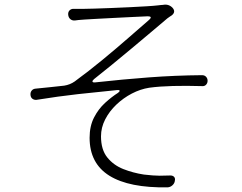

<svg xmlns="http://www.w3.org/2000/svg" viewBox="-20 -771 1040 825"><path d="M273 -708Q272 -720 279.5 -727Q287 -734 299 -733Q308 -733 314 -733Q320 -733 342 -733Q355 -733 386 -734Q417 -735 456.5 -736.5Q496 -738 536.5 -740Q577 -742 610 -744Q643 -746 659 -748Q668 -749 672 -749.5Q676 -750 680 -750Q704 -755 721 -738Q737 -720 718 -705Q714 -702 709.5 -699.5Q705 -697 699 -692Q671 -668 631 -634.5Q591 -601 547 -564Q503 -527 460.5 -492.5Q418 -458 384 -431Q376 -424 377.5 -420Q379 -416 389 -417Q507 -430 620 -438.5Q733 -447 848 -448Q859 -448 865.5 -441Q872 -434 872 -424Q872 -414 865.5 -407Q859 -400 848 -401Q781 -403 723 -401.5Q665 -400 621 -394Q583 -388 546.5 -369Q510 -350 480 -321.5Q450 -293 432 -258Q414 -223 414 -185Q414 -128 441 -94.5Q468 -61 510 -44.5Q552 -28 598 -21Q640 -16 666 -16Q692 -16 712 -17Q723 -17 728.5 -10.5Q734 -4 731 7V8Q729 18 720.5 25.5Q712 33 701 34Q535 37 450 -16Q365 -69 365 -179Q365 -229 384 -266Q403 -303 431.5 -329Q460 -355 487 -372Q495 -378 494 -381.5Q493 -385 483 -384Q400 -376 315 -366.5Q230 -357 137 -342Q127 -341 119.5 -346.5Q112 -352 111 -363Q110 -374 116 -381.5Q122 -389 132 -390Q167 -393 196 -396.5Q225 -400 256 -403Q281 -407 301 -421Q361 -465 420.5 -514Q480 -563 532 -608.5Q584 -654 621 -686Q629 -693 627.5 -697Q626 -701 615 -701Q589 -700 550 -698Q511 -696 470 -694Q429 -692 394.5 -690Q360 -688 343 -687Q325 -686 317.5 -685Q310 -684 302 -683Q290 -682 282 -689Q274 -696 273 -708Z"/></svg>

Font: Chiron GoRound TC L
Style: Regular
Weight: 300
Designer: Ryoko NISHIZUKA 西塚涼子 (kana, bopomofo & ideographs); Paul D. Hunt (Latin, Greek & Cyrillic); Sandoll Communications 산돌커뮤니
Foundry: Adobe
Version: Version 1.000;hotconv 1.1.1;makeotfexe 2.6.0